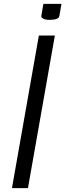

<svg xmlns="http://www.w3.org/2000/svg" viewBox="-20 -976 339 996"><path d="M181.6 -791.5H264.6L125 0H42ZM205.1 -956.1H298.8L288.1 -893.6Q284.7 -873 237.3 -873Q215.3 -873 204.1 -879.2Q192.9 -885.3 194.3 -893.6Z"/></svg>

Font: Resagnicto
Style: Italic
Weight: 500
Italic angle: -10°
Version: Version 0.999